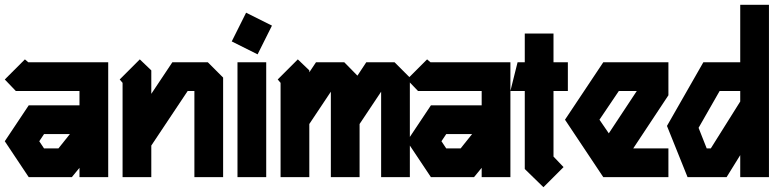

<svg xmlns="http://www.w3.org/2000/svg" viewBox="-32 -740 3232 802"><path d="M72 -492 86 -480H420V0H300V-39L268 0H88L-12 -150L88 -300H300V-360H34L-12 -408ZM152 -180 132 -150 152 -120H212L260 -180Z M552 -492 600 -446V-348L688 -480H836L900 -416V0H780V-360H752L600 -132V0H480V-394L468 -408Z M996 -687 1104 -633 1044 -513 936 -567ZM960 -480H1080V0H960Z M1212 -492 1260 -446V-438L1288 -480H1406L1461 -424L1498 -480H1616L1680 -416V0H1560V-357L1470 -222V0H1350V-357L1260 -222V0H1140V-394L1128 -408Z M1752 -492 1766 -480H2100V0H1980V-39L1948 0H1768L1668 -150L1768 -300H1980V-360H1714L1668 -408ZM1832 -180 1812 -150 1832 -120H1892L1940 -180Z M2160 -600H2280V-480H2340V-360H2280V-86L2322 -42L2238 42L2160 -34V-360H2100L2130 -480H2160Z M2488 -480H2760V-342L2613 -120H2760V0H2488L2328 -240ZM2553 -360 2472 -240 2511 -183 2628 -360Z M3060 -720H3180V0H3060V-92L3003 0H2840L2754 -214L2906 -480H3060ZM2974 -360 2886 -206 2920 -120H2937L3060 -316V-360Z"/></svg>

Font: SOV_raksil
Style: Book
Weight: 400
Version: Version 1.00